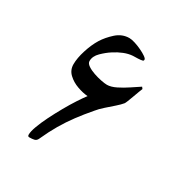

<svg xmlns="http://www.w3.org/2000/svg" viewBox="-146 -663 866 886"><g transform="rotate(30 287.0 -220.0)"><path d="M465.3 -359.9Q462.9 -354.5 457.5 -340.1Q452.1 -325.7 446 -308.8Q439.9 -292 434.6 -278.6Q429.2 -265.1 426.8 -262.2Q416.5 -249.5 397 -232.4Q377.4 -215.3 356.7 -197Q335.9 -178.7 322.3 -161.6Q289.1 -123 262.5 -87.2Q235.8 -51.3 212.6 -12Q189.5 27.3 167 77.1Q161.6 88.9 150.9 91.6Q140.1 94.2 124 94.2Q115.7 94.2 115.7 84.5Q115.7 67.4 126.5 38.3Q137.2 9.3 154.5 -25.6Q171.9 -60.5 191.7 -95.5Q211.4 -130.4 230.2 -159.2Q249 -188 262.2 -205.1Q236.3 -207 206.1 -217.8Q175.8 -228.5 154.1 -249Q132.3 -269.5 132.3 -300.3Q132.3 -333 145.8 -375.5Q159.2 -418 178.7 -449.7Q197.3 -479.5 227.5 -506.6Q257.8 -533.7 296.4 -533.7Q308.6 -533.7 326.9 -527.8Q345.2 -522 363.3 -513.4Q381.3 -504.9 393.6 -496.3Q405.8 -487.8 405.8 -482.4Q405.8 -474.1 398.9 -474.1Q394 -472.2 376.5 -471.4Q358.9 -470.7 350.6 -470.7Q328.1 -469.2 304.2 -459.7Q280.3 -450.2 257.3 -435.1Q234.9 -420.9 211.9 -398.4Q189 -376 189 -350.1Q189 -337.9 203.9 -327.6Q218.8 -317.4 240.2 -310.1Q261.7 -302.7 282 -298.8Q302.2 -294.9 313 -294.9Q334 -294.9 361.1 -308.3Q388.2 -321.8 414.3 -339.4Q440.4 -356.9 458.5 -368.7Z"/></g></svg>

Font: Scheherazade New Medium
Style: Regular
Weight: 500
Designer: SIL International
Foundry: SIL International
Version: Version 4.000